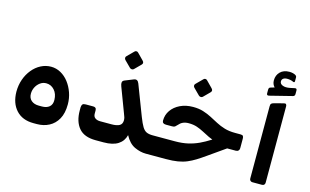

<svg xmlns="http://www.w3.org/2000/svg" viewBox="-103 -1173 2368 1468"><g transform="rotate(15 1081.5 -439.5)"><path d="M238 2Q150 2 100.5 -52Q51 -106 50 -197Q50 -249 66 -294.5Q82 -340 111 -375.5Q140 -411 178 -430.5Q216 -450 258 -450Q299 -450 335 -430Q371 -410 397.5 -375.5Q424 -341 439.5 -297Q455 -253 455 -205Q455 -134 429.5 -88.5Q404 -43 361 -20.5Q318 2 265 2ZM243 -138H268Q305 -138 326.5 -156.5Q348 -175 347 -211Q346 -259 319.5 -288.5Q293 -318 255 -318Q228 -318 206.5 -302Q185 -286 173 -262Q161 -238 161 -211Q161 -176 183.5 -157Q206 -138 243 -138Z M731 5Q640 5 597.5 -45.5Q555 -96 555 -184V-209Q556 -225 562.5 -232.5Q569 -240 588 -240H647Q659 -240 665.5 -234Q672 -228 672 -214V-189Q672 -166 687.5 -155Q703 -144 727 -144H817Q858 -144 879.5 -156Q901 -168 901 -198Q901 -209 898 -220.5Q895 -232 888 -248L814 -444Q807 -462 809 -474.5Q811 -487 826 -493L891 -519Q907 -526 917.5 -520.5Q928 -515 934 -499L1026 -259Q1045 -210 1060 -185.5Q1075 -161 1094 -152.5Q1113 -144 1143 -144Q1158 -144 1158 -129V-25Q1158 5 1128 5Q1085 5 1039 -16Q993 -37 961 -97Q949 -48 908 -21.5Q867 5 794 5ZM873 -596Q867 -590 857.5 -590.5Q848 -591 842 -597L793 -646Q786 -653 786 -662Q786 -671 793 -677L842 -726Q848 -733 857 -733Q866 -733 872 -726L920 -677Q937 -660 922 -645Z M1128 5Q1113 5 1113 -10V-114Q1113 -144 1143 -144H1318Q1377 -144 1422 -154.5Q1467 -165 1506.5 -183.5Q1546 -202 1587 -228L1671 -281L1763 -226L1585 -101Q1547 -74 1515.5 -54.5Q1484 -35 1452 -21.5Q1420 -8 1380.5 -1.5Q1341 5 1287 5ZM1717 -195V-211Q1666 -211 1628.5 -220Q1591 -229 1561.5 -243.5Q1532 -258 1505.5 -272Q1479 -286 1451 -295.5Q1423 -305 1386 -305Q1359 -305 1340 -296Q1321 -287 1308 -271Q1297 -259 1290.5 -254Q1284 -249 1267 -249H1220Q1190 -249 1190 -274Q1190 -319 1215 -355Q1240 -391 1284.5 -412.5Q1329 -434 1387 -434Q1432 -434 1467 -423Q1502 -412 1533 -396Q1564 -380 1595 -363.5Q1626 -347 1662.5 -336Q1699 -325 1747 -325H1790Q1805 -325 1810 -318.5Q1815 -312 1815 -297V-222Q1815 -210 1807.5 -202.5Q1800 -195 1787 -195ZM1437 -528Q1431 -522 1421.5 -522.5Q1412 -523 1406 -529L1357 -578Q1350 -585 1350 -594Q1350 -603 1357 -609L1406 -658Q1412 -665 1421 -665Q1430 -665 1436 -658L1484 -609Q1501 -592 1486 -577Z M1972 5Q1962 5 1955.5 -1.5Q1949 -8 1949 -18V-589Q1949 -605 1954.5 -611Q1960 -617 1975 -621L2048 -640Q2061 -644 2066 -638Q2071 -632 2071 -623V-18Q2071 -8 2065 -1.5Q2059 5 2048 5ZM1923 -667Q1913 -665 1909 -669Q1905 -673 1905 -681V-709Q1905 -720 1909 -724.5Q1913 -729 1922 -731L1949 -739Q1940 -748 1934.5 -761Q1929 -774 1929 -790Q1929 -831 1955.5 -857.5Q1982 -884 2028 -884Q2042 -884 2054.5 -881Q2067 -878 2074 -874Q2087 -867 2087 -856V-826Q2087 -813 2075 -817Q2064 -823 2051 -825.5Q2038 -828 2025 -828Q2005 -828 1994 -819.5Q1983 -811 1983 -797Q1983 -777 2005.5 -768Q2028 -759 2063 -766L2096 -773Q2107 -776 2111.5 -772.5Q2116 -769 2116 -760V-731Q2116 -716 2102 -712Z"/></g></svg>

Font: Rubik SemiBold
Style: Regular
Weight: 600
Designer: Hubert and Fischer
Foundry: Hubert and Fischer
Version: Version 2.300;gftools[0.9.30]